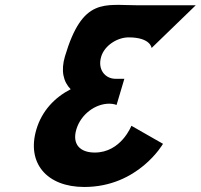

<svg xmlns="http://www.w3.org/2000/svg" viewBox="-20 -749 803 768"><path d="M586.4 -557C586.4 -557 582.9 -599.5 494.5 -599.5C449.4 -599.5 398.1 -567.2 384.7 -522.2C369.5 -471.2 400.1 -433.8 442.6 -433.8H477.4L446.3 -329.2C446.3 -329.2 434.2 -334.3 417.2 -334.3C361.1 -334.3 303.4 -291.8 285.4 -231.5C267.7 -172 300.3 -138.8 359 -138.8C464.4 -138.8 505.6 -245.9 505.6 -245.9L632 -173.7C632 -173.7 533 -1.1 317.1 -1.1C166.7 -1.1 85.6 -97.2 125.6 -231.5C147.6 -305.4 198.4 -359 262.7 -392.1C233.3 -421.9 222.7 -466.1 239.9 -523.9C310.5 -761 397.5 -727.9 531 -727.9H763Z"/></svg>

Font: Hussar
Style: BdOblThree
Weight: 700
Foundry: Cannot Into Space Fonts
Version: Version 2.00